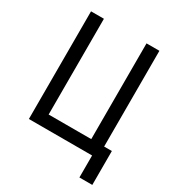

<svg xmlns="http://www.w3.org/2000/svg" viewBox="-197 -811 980 1071"><g transform="rotate(30 293.0 -275.5)"><path d="M72.3 0V-693.4H155.3V-76.7H429.7V-693.4H512.7V-76.7H562.5V141.6H479.5V0Z"/></g></svg>

Font: CaskaydiaMono NF SemiLight
Style: Regular
Weight: 350
Designer: Aaron Bell
Foundry: Saja Typeworks
Version: Version 2111.001; ttfautohint (v1.8.4);Nerd Fonts 3.1.1